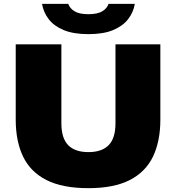

<svg xmlns="http://www.w3.org/2000/svg" viewBox="-20 -971 918 1001"><path d="M441 10Q305.5 10 222 -32.5Q138.5 -75 100.2 -155Q62 -235 62 -347V-740H300V-328Q300 -251 335.2 -214.5Q370.5 -178 441 -178Q511.5 -178 546.8 -214.5Q582 -251 582 -328V-740H816V-347Q816 -235 777.8 -155Q739.5 -75 656.8 -32.5Q574 10 441 10ZM441 -793Q363 -793 312 -814.2Q261 -835.5 233.8 -871.2Q206.5 -907 199 -951H336Q343.5 -928 368.2 -912.5Q393 -897 441 -897Q489 -897 513.8 -912.5Q538.5 -928 546 -951H683Q675.5 -907 648 -871.2Q620.5 -835.5 569.8 -814.2Q519 -793 441 -793Z"/></svg>

Font: Encode Sans SC Expanded Black
Style: Regular
Weight: 900
Width: 7
Designer: Multiple Designers
Foundry: Impallari Type
Version: Version 3.002